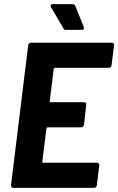

<svg xmlns="http://www.w3.org/2000/svg" viewBox="-20 -906 570 926"><path d="M384 -776 343 -878C340 -883 335 -886 329 -886H235C225 -886 221 -879 226 -871L286 -769C289 -763 292 -762 298 -762H375C384 -762 387 -768 384 -776ZM518 -591 530 -688C531 -695 526 -700 520 -700H130C123 -700 117 -695 116 -688L33 -12C33 -5 37 0 44 0H434C440 0 446 -5 447 -12L459 -109C459 -116 455 -121 448 -121H188C186 -121 184 -123 184 -126L204 -287C204 -290 207 -292 209 -292H371C378 -292 384 -297 385 -304L396 -401C397 -408 393 -413 386 -413H224C221 -413 220 -415 220 -418L239 -574C240 -577 242 -579 245 -579H505C511 -579 517 -584 518 -591Z"/></svg>

Font: Barlow Semi Condensed
Style: Bold Italic
Weight: 700
Width: 4
Italic angle: -7°
Designer: Jeremy Tribby
Foundry: Tribby Type
Version: Version 1.422;hotconv 1.0.109;makeotfexe 2.5.65596